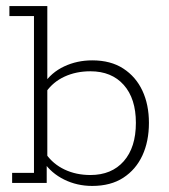

<svg xmlns="http://www.w3.org/2000/svg" viewBox="-20 -603 556 633"><path d="M284 10Q234 10 191.5 -11Q149 -32 124 -69L134 -66V0H20V-33H92V-550H11V-583H136V-332L124 -326Q149 -364 191.5 -384Q234 -404 284 -404Q345 -404 386.5 -377Q428 -350 449.5 -304Q471 -258 471 -198Q471 -137 449.5 -90.5Q428 -44 386.5 -17Q345 10 284 10ZM278 -26Q348 -26 388 -71.5Q428 -117 428 -198Q428 -278 388 -323Q348 -368 278 -368Q231 -368 193 -350.5Q155 -333 132 -300L136 -322V-76L132 -95Q155 -62 193 -44Q231 -26 278 -26Z"/></svg>

Font: Rokkitt ExtraLight
Style: Regular
Weight: 250
Version: Version 3.103